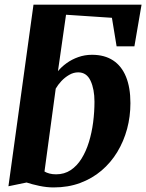

<svg xmlns="http://www.w3.org/2000/svg" viewBox="-20 -790 624 820"><path d="M209 10.5Q179.5 10.5 147.8 3.8Q116 -3 93.5 -10.5L16 5.5L123 -770H584.5L554 -592H478L458 -714L262 -727L227.5 -486Q242.5 -504.5 264.8 -520.5Q287 -536.5 314.5 -546.2Q342 -556 373 -556Q426.5 -556 463 -532Q499.5 -508 518.2 -462Q537 -416 537 -349.5Q537 -292.5 522.8 -239.5Q508.5 -186.5 481 -141Q453.5 -95.5 413.5 -61.5Q373.5 -27.5 322.2 -8.5Q271 10.5 209 10.5ZM219.5 -45.5Q255 -45.5 282 -63.5Q309 -81.5 328.2 -112.5Q347.5 -143.5 359.8 -183.5Q372 -223.5 377.8 -267.8Q383.5 -312 383.5 -355.5Q383.5 -409 366.8 -445Q350 -481 314 -481Q294 -481 275.5 -470.2Q257 -459.5 242.2 -443.8Q227.5 -428 218 -411.5L170 -57.5Q179 -52 191.5 -48.8Q204 -45.5 219.5 -45.5Z"/></svg>

Font: Merriweather 48pt ExtraBold
Style: Italic
Weight: 800
Italic angle: -7.8°
Version: Version 2.101